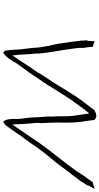

<svg xmlns="http://www.w3.org/2000/svg" viewBox="273 -922 630 1217"><g transform="rotate(90 588.5 -313.0)"><path d="M242 -598C240 -588 239 -572 239 -560L237 -552C236 -548 234 -545 235 -544C237 -531 237 -522 237 -512C242 -481 244 -447 250 -416C254 -384 258 -355 265 -327L268 -314L269 -313C275 -279 282 -245 283 -205C286 -176 289 -150 293 -121V-120C294 -90 296 -62 300 -33C304 -26 308 -21 314 -18C337 -31 365 -71 383 -106L385 -107V-108C407 -141 432 -171 453 -203C474 -236 496 -266 519 -300L527 -315C530 -320 535 -328 539 -333V-334C564 -371 589 -416 619 -458C638 -483 655 -508 675 -534L698 -563L703 -534C707 -508 711 -483 714 -458C718 -416 715 -371 718 -334V-333V-315V-300C721 -268 723 -236 724 -203C725 -171 732 -141 734 -108V-107V-106C731 -72 735 -32 751 -18C758 -21 764 -25 773 -33C793 -60 815 -91 834 -120V-121C856 -150 875 -174 896 -205C920 -243 950 -280 976 -313L977 -314L988 -327C1013 -355 1033 -384 1057 -416C1081 -447 1106 -479 1130 -512C1135 -520 1140 -531 1150 -544C1151 -545 1153 -548 1154 -552L1156 -560C1164 -572 1171 -586 1177 -598C1169 -596 1164 -594 1158 -591L1135 -586C1122 -566 1106 -546 1092 -527C1085 -513 1076 -502 1069 -491V-489C1008 -403 942 -327 882 -242C874 -229 866 -217 857 -204C835 -174 815 -143 794 -112L768 -75L767 -113C765 -150 763 -188 759 -224C757 -235 760 -250 760 -256C757 -307 755 -360 757 -414C757 -462 754 -506 746 -547L740 -595C731 -605 721 -608 713 -608C705 -608 693 -605 677 -595L641 -547C607 -506 579 -461 550 -414C518 -360 484 -307 449 -256C445 -249 440 -237 430 -224C406 -190 380 -150 356 -113L331 -76L327 -112C325 -140 324 -167 322 -195C320 -210 318 -224 319 -242C312 -325 293 -404 284 -489V-491C284 -503 282 -511 283 -527C280 -544 277 -564 276 -586L257 -591C252 -594 249 -596 242 -598Z"/></g></svg>

Font: SolarCharger
Style: 152
Weight: 100
Designer: Mew Too
Foundry: Cannot Into Space Fonts/KineticPlasma Fonts
Version: Version 1.100